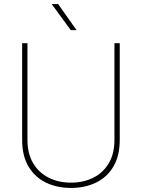

<svg xmlns="http://www.w3.org/2000/svg" viewBox="-20 -926 707 956"><path d="M549.8 -710.9H576.2V-229Q576.2 -149.4 544.4 -96.2Q512.7 -43 457.8 -16.6Q402.8 9.8 333.5 9.8Q264.2 9.8 209.2 -16.6Q154.3 -43 122.3 -96.2Q90.3 -149.4 90.3 -229V-710.9H116.7V-229Q116.7 -160.6 145.3 -113Q173.8 -65.4 222.9 -41Q272 -16.6 333.5 -16.6Q395 -16.6 444.1 -41Q493.2 -65.4 521.5 -113Q549.8 -160.6 549.8 -229ZM269.5 -905.8 361.3 -775.9H332.5L237.3 -905.8Z"/></svg>

Font: Vazirmatn UI Thin
Style: Regular
Weight: 100
Designer: Saber Rastikerdar
Foundry: Saber Rastikerdar
Version: Version 33.003